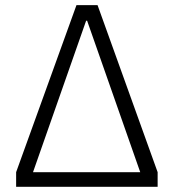

<svg xmlns="http://www.w3.org/2000/svg" viewBox="-20 -718 669 738"><path d="M42 0V-56.2L273.9 -698.2H355L585.9 -56.2V0ZM106.9 -56.2H519L314.9 -638.2H311Z"/></svg>

Font: Anuphan Light
Style: Regular
Weight: 300
Designer: Mike Abbink, Paul van der Laan, Pieter van Rosmalen, Mint Tantisuwanna
Foundry: Bold Monday; Cadson Demak
Version: Version 3.002;hotconv 1.0.109;makeotfexe 2.5.65596